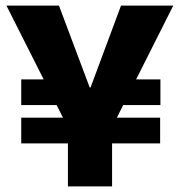

<svg xmlns="http://www.w3.org/2000/svg" viewBox="-20 -673 642 687"><path d="M56 -160V-252H553V-160ZM56 -297V-389H248V-297ZM363 -297V-389H554V-297ZM223 -6V-217L3 -653H191L301 -360H304L413 -653H600L381 -218V-6Z"/></svg>

Font: Bricolage Grotesque 72pt ExtraBold
Style: Regular
Weight: 800
Designer: Mathieu Triay
Foundry: Atelier Triay
Version: Version 1.001;gftools[0.9.33.dev8+g029e19f]